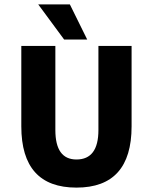

<svg xmlns="http://www.w3.org/2000/svg" viewBox="-20 -842 696 874"><path d="M154 -822H298L377 -662H272ZM77 -633H232V-250Q232 -116 328 -116Q428 -116 428 -250V-633H579V-267Q579 12 328 12Q77 12 77 -267Z"/></svg>

Font: Tajawal Black
Style: Regular
Weight: 900
Designer: Boutros Fonts
Foundry: Created by Boutros International 2017
Version: Version 1.700